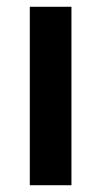

<svg xmlns="http://www.w3.org/2000/svg" viewBox="-20 -547 299 567"><path d="M68 0V-527H191V0Z"/></svg>

Font: Our Lexend Medium
Style: Regular
Weight: 500
Designer: Bonnie Shaver-Troup, Thomas Jockin
Foundry: Lexend
Version: Version 1.007